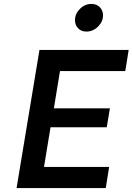

<svg xmlns="http://www.w3.org/2000/svg" viewBox="-20 -953 672 973"><path d="M284 -593 253 -404H537L521 -308H236L203 -107H533L516 0H64L180 -700H632L615 -593ZM360 -851Q360 -883 385 -908Q410 -933 443 -933Q470 -933 486 -916.5Q502 -900 502 -875Q502 -843 476.5 -818Q451 -793 418 -793Q392 -793 376 -809.5Q360 -826 360 -851Z"/></svg>

Font: Be Vietnam SemiBold
Style: Italic
Weight: 600
Italic angle: -9.556°
Designer: Gabriel Lam
Foundry: TypeRant
Version: Version 3.000